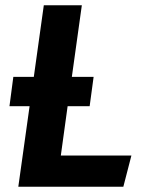

<svg xmlns="http://www.w3.org/2000/svg" viewBox="-20 -712 557 732"><path d="M211.9 -119.1H481L450.2 0H49.8L92.8 -307.1H16.1L30.8 -418.9H108.9L147 -691.9H292L253.9 -418.9H336.9L321.8 -307.1H237.8Z"/></svg>

Font: FiraGO SemiBold
Style: Italic
Weight: 600
Italic angle: -8°
Designer: bBox Type GmbH
Foundry: bBox Type GmbH
Version: Version 1.001;PS 001.001;hotconv 1.0.88;makeotf.lib2.5.64775